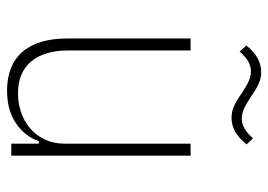

<svg xmlns="http://www.w3.org/2000/svg" viewBox="-128 -620 760 544"><g transform="rotate(90 252.0 -348.0)"><path d="M387 -78H380Q366 -38 329 -13Q292 12 237 12Q165 12 127 -31.5Q89 -75 89 -160V-508H123V-161Q123 -94 154 -56.5Q185 -19 245 -19Q273 -19 299 -28Q325 -37 344.5 -54Q364 -71 375.5 -95.5Q387 -120 387 -151V-508H421V0H387ZM314 -624Q297 -624 282 -630.5Q267 -637 244 -653Q223 -667 209 -673Q195 -679 183 -679Q167 -679 153.5 -671Q140 -663 126 -647L109 -666Q142 -708 184 -708Q201 -708 216 -701.5Q231 -695 254 -679Q275 -665 289 -659Q303 -653 315 -653Q331 -653 344.5 -661Q358 -669 372 -685L389 -667Q356 -624 314 -624Z"/></g></svg>

Font: IBM Plex Sans Condensed ExtraLight
Style: Regular
Weight: 200
Width: 3
Designer: Mike Abbink, Paul van der Laan, Pieter van Rosmalen
Foundry: Bold Monday
Version: Version 1.3